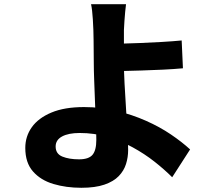

<svg xmlns="http://www.w3.org/2000/svg" viewBox="-20 -826 1040 911"><path d="M578 -806Q576 -791 574 -770.5Q572 -750 570.5 -727.5Q569 -705 568 -684Q568 -648 568 -608Q568 -568 568 -528Q568 -486 571 -428.5Q574 -371 578 -310.5Q582 -250 585 -197.5Q588 -145 588 -114Q588 -80 578 -48Q568 -16 543.5 9.5Q519 35 475.5 50Q432 65 366 65Q294 65 233.5 47Q173 29 136.5 -12.5Q100 -54 100 -124Q100 -179 131 -222.5Q162 -266 224 -292Q286 -318 379 -318Q459 -318 533 -300Q607 -282 672.5 -253Q738 -224 791 -188Q844 -152 882 -117L797 15Q760 -22 713 -59Q666 -96 609.5 -127Q553 -158 490 -176.5Q427 -195 358 -195Q305 -195 274.5 -178.5Q244 -162 244 -131Q244 -96 276 -83Q308 -70 355 -70Q401 -70 419 -91.5Q437 -113 437 -162Q437 -188 435 -234.5Q433 -281 431 -336Q429 -391 427 -442Q425 -493 425 -528Q425 -558 424.5 -585.5Q424 -613 424 -638Q424 -663 423 -684Q422 -711 420.5 -734Q419 -757 417 -775Q415 -793 412 -806ZM494 -618Q515 -618 556 -619Q597 -620 647 -622Q697 -624 748.5 -627Q800 -630 842 -634L848 -502Q805 -498 753 -495.5Q701 -493 650.5 -491.5Q600 -490 558.5 -489Q517 -488 495 -488Z"/></svg>

Font: Noto Sans KR ExtraBold
Style: Regular
Weight: 800
Designer: Ryoko NISHIZUKA  (kana, bopomofo & ideographs); Paul D. Hunt (Latin, Greek & Cyrillic); Sandoll Communications , Soo-you
Foundry: Adobe
Version: Version 2.004-H2;hotconv 1.0.118;makeotfexe 2.5.65603